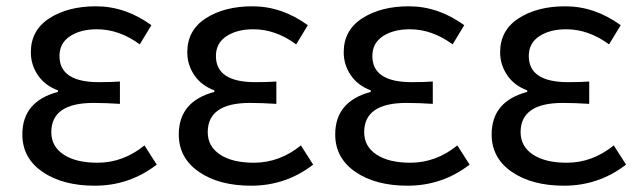

<svg xmlns="http://www.w3.org/2000/svg" viewBox="-20 -577 2032 610"><path d="M281 13Q179 13 115 -31Q51 -75 51 -150Q51 -255 164 -285V-290Q123 -305 100.5 -338Q78 -371 78 -411Q78 -481 137 -519Q196 -557 285 -557Q378 -557 461 -497L424 -436Q359 -484 288 -484Q236 -484 202.5 -462Q169 -440 169 -399Q169 -316 294 -316Q335 -316 361 -318V-247Q315 -250 277 -250Q143 -250 143 -157Q143 -112 182 -86Q221 -60 290 -60Q371 -60 439 -115L478 -54Q391 13 281 13Z M778 13Q676 13 612 -31Q548 -75 548 -150Q548 -255 661 -285V-290Q620 -305 597.5 -338Q575 -371 575 -411Q575 -481 634 -519Q693 -557 782 -557Q875 -557 958 -497L921 -436Q856 -484 785 -484Q733 -484 699.5 -462Q666 -440 666 -399Q666 -316 791 -316Q832 -316 858 -318V-247Q812 -250 774 -250Q640 -250 640 -157Q640 -112 679 -86Q718 -60 787 -60Q868 -60 936 -115L975 -54Q888 13 778 13Z M1275 13Q1173 13 1109 -31Q1045 -75 1045 -150Q1045 -255 1158 -285V-290Q1117 -305 1094.5 -338Q1072 -371 1072 -411Q1072 -481 1131 -519Q1190 -557 1279 -557Q1372 -557 1455 -497L1418 -436Q1353 -484 1282 -484Q1230 -484 1196.5 -462Q1163 -440 1163 -399Q1163 -316 1288 -316Q1329 -316 1355 -318V-247Q1309 -250 1271 -250Q1137 -250 1137 -157Q1137 -112 1176 -86Q1215 -60 1284 -60Q1365 -60 1433 -115L1472 -54Q1385 13 1275 13Z M1772 13Q1670 13 1606 -31Q1542 -75 1542 -150Q1542 -255 1655 -285V-290Q1614 -305 1591.5 -338Q1569 -371 1569 -411Q1569 -481 1628 -519Q1687 -557 1776 -557Q1869 -557 1952 -497L1915 -436Q1850 -484 1779 -484Q1727 -484 1693.5 -462Q1660 -440 1660 -399Q1660 -316 1785 -316Q1826 -316 1852 -318V-247Q1806 -250 1768 -250Q1634 -250 1634 -157Q1634 -112 1673 -86Q1712 -60 1781 -60Q1862 -60 1930 -115L1969 -54Q1882 13 1772 13Z"/></svg>

Font: Noto Sans SC
Style: Regular
Weight: 400
Designer: Ryoko NISHIZUKA  (kana, bopomofo & ideographs); Paul D. Hunt (Latin, Greek & Cyrillic); Sandoll Communications , Soo-you
Foundry: Adobe
Version: Version 2.002;hotconv 1.0.116;makeotfexe 2.5.65601